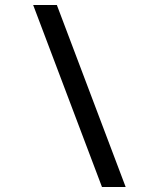

<svg xmlns="http://www.w3.org/2000/svg" viewBox="-20 -750 640 770"><path d="M389 0 113 -730H208L484 0Z"/></svg>

Font: Tiny
Style: Regular
Weight: 400
Designer: Philipp Nurullin, Konstantin Bulenkov
Foundry: JetBrains
Version: Version 2.251; ttfautohint (v1.8.4.7-5d5b)